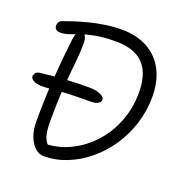

<svg xmlns="http://www.w3.org/2000/svg" viewBox="-129 -823 900 946"><g transform="rotate(20 321.0 -350.0)"><path d="M78 -312Q47 -312 31 -321.5Q15 -331 15 -342Q15 -350 21.5 -359.5Q28 -369 47 -371Q114 -379 173 -382.5Q232 -386 295 -386Q326 -386 344.5 -380Q363 -374 371 -366.5Q379 -359 379 -352Q379 -339 365.5 -331Q352 -323 328 -323Q249 -323 200.5 -320.5Q152 -318 124 -315Q96 -312 78 -312ZM201 9Q177 9 156 -9.5Q135 -28 122 -61.5Q109 -95 109 -141Q109 -254 116.5 -361.5Q124 -469 137 -578Q141 -607 148.5 -619Q156 -631 171 -631Q182 -631 189.5 -617Q197 -603 197 -583Q197 -535 191 -478Q185 -421 179 -344.5Q173 -268 173 -160Q173 -114 181.5 -86Q190 -58 215 -38L163 -51Q241 -48 308.5 -78.5Q376 -109 427.5 -164Q479 -219 507.5 -291.5Q536 -364 536 -446Q536 -508 516.5 -552.5Q497 -597 454.5 -620.5Q412 -644 342 -644Q281 -644 238.5 -636Q196 -628 166.5 -617.5Q137 -607 114.5 -599Q92 -591 69 -591Q59 -591 52 -594.5Q45 -598 42 -604Q39 -610 39 -618Q39 -627 43.5 -635Q48 -643 59 -647Q80 -655 112 -665.5Q144 -676 183 -686Q222 -696 265.5 -702.5Q309 -709 352 -709Q430 -709 487 -677.5Q544 -646 574.5 -587.5Q605 -529 605 -448Q605 -374 583 -305.5Q561 -237 522.5 -180Q484 -123 432.5 -80.5Q381 -38 322 -14.5Q263 9 201 9Z"/></g></svg>

Font: Shantell Sans Light
Style: Regular
Weight: 300
Designer: Stephen Nixon, Anya Danilova, Shantell Martin
Foundry: Arrow Type
Version: Version 1.011;[c5ecc13dd]